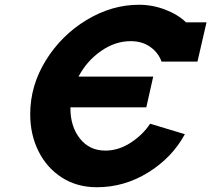

<svg xmlns="http://www.w3.org/2000/svg" viewBox="-20 -774 888 807"><path d="M107 -294Q107 -414 172.5 -520Q238 -626 344 -690Q450 -754 564 -754Q621 -754 674.5 -733.5Q728 -713 762 -680H848L810 -515H659Q646 -552 612 -576.5Q578 -601 529 -601Q464 -601 404.5 -559.5Q345 -518 310 -452H624L595 -323H276V-319Q276 -242 316 -191.5Q356 -141 423 -141Q478 -141 529 -174Q580 -207 611 -254L757 -210Q704 -112 603.5 -49.5Q503 13 387 13Q304 13 240.5 -27.5Q177 -68 142 -138Q107 -208 107 -294Z"/></svg>

Font: Arvo
Style: Bold Italic
Weight: 700
Italic angle: -13°
Designer: Anton Koovit (Cyrillic Expansion: Cyreal)
Foundry: Anton Koovit, Yassin Baggar
Version: Version 3.000